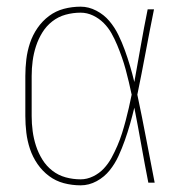

<svg xmlns="http://www.w3.org/2000/svg" viewBox="-20 -548 540 576"><path d="M222 8Q196 8 171.5 1.5Q147 -5 127 -20Q107 -35 92.5 -56Q78 -77 70 -101Q62 -125 59 -150Q56 -175 56 -200V-320Q56 -345 59 -370Q62 -395 70 -419Q78 -443 92.5 -464Q107 -485 127 -500Q147 -515 171.5 -521.5Q196 -528 222 -528Q246 -528 269 -516Q292 -504 308 -485Q324 -466 335 -443.5Q346 -421 354.5 -397.5Q363 -374 370 -350.5Q377 -327 383 -302Q393 -357 402.5 -411.5Q412 -466 423 -520H442Q429 -456 417 -391.5Q405 -327 392 -264Q406 -198 418.5 -132Q431 -66 444 0H425Q414 -56 404 -112.5Q394 -169 383 -225Q377 -200 370 -175.5Q363 -151 354.5 -127Q346 -103 335.5 -80Q325 -57 309 -37Q293 -17 270 -4.5Q247 8 222 8ZM222 -10Q241 -10 259.5 -19Q278 -28 291.5 -42.5Q305 -57 314.5 -74.5Q324 -92 332 -110.5Q340 -129 346 -148Q352 -167 357 -186Q362 -205 366.5 -224.5Q371 -244 375 -264Q371 -283 366.5 -302Q362 -321 357 -339.5Q352 -358 345.5 -376.5Q339 -395 331.5 -413Q324 -431 314.5 -448Q305 -465 291 -479Q277 -493 259 -501.5Q241 -510 222 -510Q199 -510 177 -504Q155 -498 137 -484Q119 -470 107 -450.5Q95 -431 88 -409.5Q81 -388 78 -365.5Q75 -343 75 -320V-200Q75 -177 78 -154.5Q81 -132 88 -110.5Q95 -89 107 -69.5Q119 -50 137 -36Q155 -22 177 -16Q199 -10 222 -10Z"/></svg>

Font: Iosevka Thin
Style: Regular
Weight: 100
Monospace: yes
Designer: Belleve Invis
Foundry: Belleve Invis
Version: Version 32.5.0; ttfautohint (v1.8.4)